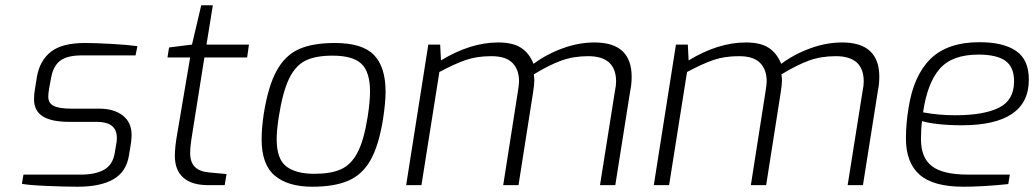

<svg xmlns="http://www.w3.org/2000/svg" viewBox="-20 -702 3921 728"><path d="M63 -5 69 -40H287Q343 -40 375.5 -59Q408 -78 415 -122L422 -163Q423 -169 423 -179Q423 -210 404 -225Q385 -240 346 -240H242Q175 -240 142 -261Q109 -282 109 -326Q109 -347 113 -367L120 -411Q131 -473 173.5 -506Q216 -539 302 -539Q341 -539 403 -535.5Q465 -532 501 -527L494 -492H291Q235 -492 208.5 -472Q182 -452 174 -408L167 -371Q163 -348 163 -336Q163 -311 183.5 -300.5Q204 -290 252 -290H357Q412 -290 445.5 -264Q479 -238 479 -190Q479 -182 477 -162L469 -113Q459 -50 409.5 -22Q360 6 275 6Q226 6 157 3Q88 0 63 -5Z M643 -111Q643 -145 652 -195L701 -484H615L621 -522L708 -533L743 -682H787L763 -533H924L917 -484H755L709 -195Q708 -190 704.5 -165.5Q701 -141 701 -122Q701 -87 719 -69Q737 -51 775 -48L839 -42L832 0H769Q707 0 675 -28.5Q643 -57 643 -111Z M972 -173Q972 -216 980 -270Q997 -376 1029 -434Q1061 -492 1113 -515.5Q1165 -539 1250 -539Q1354 -539 1398 -493.5Q1442 -448 1442 -354Q1442 -313 1432 -248Q1416 -150 1385 -95Q1354 -40 1301 -17Q1248 6 1164 6Q1072 6 1022 -36Q972 -78 972 -173ZM1374 -259Q1383 -316 1383 -355Q1383 -429 1350.5 -460Q1318 -491 1241 -491Q1176 -491 1138 -472Q1100 -453 1076 -403.5Q1052 -354 1037 -259Q1029 -206 1029 -175Q1029 -99 1065.5 -71Q1102 -43 1172 -43Q1234 -43 1272.5 -60Q1311 -77 1335.5 -123.5Q1360 -170 1374 -259Z M1604 -533H1649L1652 -473Q1764 -541 1869 -541Q1925 -541 1956 -520.5Q1987 -500 2003 -460Q2053 -497 2114 -519Q2175 -541 2234 -541Q2375 -541 2375 -411Q2375 -383 2370 -360L2313 0H2255L2312 -359Q2316 -377 2316 -393Q2316 -489 2210 -489Q2154 -489 2107.5 -472Q2061 -455 2004 -420Q2006 -406 2006 -398Q2006 -382 2001 -350L1946 0H1888L1943 -351Q1948 -381 1948 -394Q1948 -438 1923 -463.5Q1898 -489 1843 -489Q1789 -489 1747.5 -475Q1706 -461 1646 -429L1578 0H1520Z M2543 -533H2588L2591 -473Q2703 -541 2808 -541Q2864 -541 2895 -520.5Q2926 -500 2942 -460Q2992 -497 3053 -519Q3114 -541 3173 -541Q3314 -541 3314 -411Q3314 -383 3309 -360L3252 0H3194L3251 -359Q3255 -377 3255 -393Q3255 -489 3149 -489Q3093 -489 3046.5 -472Q3000 -455 2943 -420Q2945 -406 2945 -398Q2945 -382 2940 -350L2885 0H2827L2882 -351Q2887 -381 2887 -394Q2887 -438 2862 -463.5Q2837 -489 2782 -489Q2728 -489 2686.5 -475Q2645 -461 2585 -429L2517 0H2459Z M3415 -177Q3415 -233 3425 -293Q3444 -416 3508.5 -479Q3573 -542 3694 -542Q3784 -542 3832.5 -509Q3881 -476 3881 -400Q3881 -227 3626 -227Q3579 -227 3538 -231.5Q3497 -236 3476 -243Q3472 -212 3472 -174Q3472 -104 3513.5 -72Q3555 -40 3650 -40H3809L3803 -4Q3706 6 3633 6Q3519 6 3467 -39.5Q3415 -85 3415 -177ZM3825 -394Q3825 -448 3792 -471.5Q3759 -495 3690 -495Q3590 -495 3543 -441Q3496 -387 3480 -276Q3539 -265 3602 -265Q3710 -265 3767.5 -293.5Q3825 -322 3825 -394Z"/></svg>

Font: Exo Light
Style: Italic
Weight: 300
Italic angle: -9°
Designer: Natanael Gama
Foundry: Natanael Gama
Version: Version 1.500; ttfautohint (v1.6)